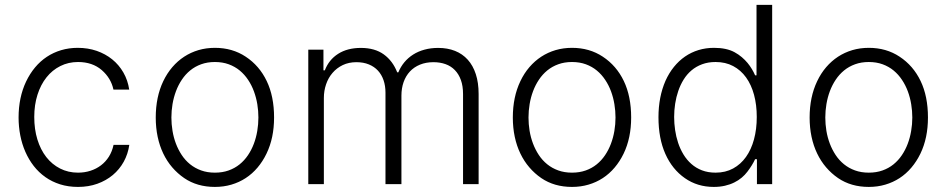

<svg xmlns="http://www.w3.org/2000/svg" viewBox="-20 -747 3840 779"><path d="M55.4 -270.2Q55.4 -351.9 85.9 -416.2Q101.2 -448.2 122.3 -473.5Q143.5 -498.9 170.1 -516.5Q196.7 -534.1 228.3 -543.5Q259.9 -552.9 295.5 -552.9Q336.6 -552.9 372.2 -540.7Q407.7 -528.4 435.2 -506.2Q462.7 -484 480.6 -452.8Q498.6 -421.5 504.3 -383.5H440.3Q430.4 -430 392.8 -462.7Q354.8 -495.4 296.5 -495.4Q257.5 -495.4 224.8 -479Q192.1 -462.7 168.7 -433.2Q145.2 -403.8 132.1 -362.7Q119 -321.7 119 -272.4Q119 -222.7 131.7 -181.1Q144.5 -139.6 167.8 -109.7Q191.1 -79.9 223.9 -63.2Q256.7 -46.5 296.5 -46.5Q323.5 -46.5 347.1 -54.2Q370.7 -61.8 389.7 -76.2Q408.7 -90.6 421.9 -111.5Q435 -132.5 440.7 -159.1H504.6Q499.3 -122.2 482.1 -90.9Q464.8 -59.7 437.7 -36.9Q410.5 -14.2 374.8 -1.4Q339.1 11.4 296.5 11.4Q257.1 11.4 223.9 0.9Q190.7 -9.6 163.9 -28.6Q137.1 -47.6 116.8 -73.7Q96.6 -99.8 82.9 -131Q69.2 -162.3 62.3 -197.6Q55.4 -233 55.4 -270.2Z M611.9 -270.2Q611.9 -353.7 642.4 -417.6Q657.7 -449.6 679.2 -474.6Q700.6 -499.6 727.3 -517Q753.9 -534.4 785.3 -543.7Q816.8 -552.9 851.9 -552.9Q922.9 -552.9 976.9 -517Q1032.3 -480.5 1062.1 -418.3Q1092 -356.2 1092 -270.2Q1092 -187.1 1061.4 -123.9Q1046.2 -92.3 1024.9 -67.1Q1003.6 -41.9 976.9 -24.5Q950.3 -7.1 918.9 2.1Q887.4 11.4 851.9 11.4Q779.8 11.4 727.3 -24.5Q700.3 -43 678.8 -68Q657.3 -93 642.4 -124.1Q627.5 -155.2 619.7 -191.9Q611.9 -228.7 611.9 -270.2ZM675.4 -270.2Q675.4 -243.3 679.9 -216.3Q684.3 -189.3 693.7 -164.4Q703.1 -139.6 717.3 -118.1Q731.5 -96.6 751.2 -80.6Q771 -64.6 796 -55.6Q821 -46.5 851.9 -46.5Q882.5 -46.5 907.5 -55.4Q932.5 -64.3 952.1 -80.1Q971.6 -95.9 986 -117.2Q1000.4 -138.5 1009.8 -163.4Q1019.2 -188.2 1023.8 -215.6Q1028.4 -242.9 1028.4 -270.2Q1028.4 -297.2 1024 -324.2Q1019.5 -351.2 1010.3 -376.2Q1001.1 -401.3 986.7 -422.9Q972.3 -444.6 952.8 -460.8Q933.2 -476.9 908 -486.2Q882.8 -495.4 851.9 -495.4Q821.4 -495.4 796.3 -486.3Q771.3 -477.3 751.8 -461.3Q732.2 -445.3 717.9 -423.8Q703.5 -402.3 694.1 -377.3Q684.7 -352.3 680 -324.9Q675.4 -297.6 675.4 -270.2Z M1292.3 -545.5V-461.6H1297.9Q1314.3 -504.6 1351.9 -528.6Q1389.6 -552.6 1444.2 -552.6Q1500.7 -552.6 1537.1 -526.3Q1573.5 -500 1591.6 -453.5H1596.2Q1605.5 -476.2 1620.7 -494.5Q1636 -512.8 1656.4 -525.7Q1676.8 -538.7 1702.4 -545.6Q1728 -552.6 1757.8 -552.6Q1795.8 -552.6 1826.2 -540.5Q1856.5 -528.4 1877.8 -504.8Q1899.1 -481.2 1910.5 -446.2Q1921.9 -411.2 1921.9 -365.4V0H1858.7V-365.4Q1858.7 -398.1 1850 -422.2Q1841.3 -446.4 1825.6 -462.5Q1810 -478.7 1787.8 -486.7Q1765.6 -494.7 1738.6 -494.7Q1708.1 -494.7 1683.9 -484.7Q1659.8 -474.8 1643.1 -456.9Q1626.4 -438.9 1617.5 -413.9Q1608.7 -388.8 1608.7 -359V0H1544V-371.1Q1544 -398.8 1536.2 -421.5Q1528.4 -444.2 1513.5 -460.4Q1498.6 -476.6 1476.6 -485.6Q1454.5 -494.7 1426.1 -494.7Q1395.2 -494.7 1370.7 -483Q1346.2 -471.2 1329.2 -451.3Q1312.1 -431.5 1303.1 -405.2Q1294 -378.9 1294 -349.4V0H1230.8V-545.5Z M2060.7 -270.2Q2060.7 -353.7 2091.3 -417.6Q2106.5 -449.6 2128 -474.6Q2149.5 -499.6 2176.1 -517Q2202.8 -534.4 2234.2 -543.7Q2265.6 -552.9 2300.8 -552.9Q2371.8 -552.9 2425.8 -517Q2481.2 -480.5 2511 -418.3Q2540.8 -356.2 2540.8 -270.2Q2540.8 -187.1 2510.3 -123.9Q2495 -92.3 2473.7 -67.1Q2452.4 -41.9 2425.8 -24.5Q2399.1 -7.1 2367.7 2.1Q2336.3 11.4 2300.8 11.4Q2228.7 11.4 2176.1 -24.5Q2149.1 -43 2127.7 -68Q2106.2 -93 2091.3 -124.1Q2076.3 -155.2 2068.5 -191.9Q2060.7 -228.7 2060.7 -270.2ZM2124.3 -270.2Q2124.3 -243.3 2128.7 -216.3Q2133.2 -189.3 2142.6 -164.4Q2152 -139.6 2166.2 -118.1Q2180.4 -96.6 2200.1 -80.6Q2219.8 -64.6 2244.9 -55.6Q2269.9 -46.5 2300.8 -46.5Q2331.3 -46.5 2356.4 -55.4Q2381.4 -64.3 2400.9 -80.1Q2420.5 -95.9 2434.8 -117.2Q2449.2 -138.5 2458.6 -163.4Q2468 -188.2 2472.7 -215.6Q2477.3 -242.9 2477.3 -270.2Q2477.3 -297.2 2472.8 -324.2Q2468.4 -351.2 2459.2 -376.2Q2449.9 -401.3 2435.5 -422.9Q2421.2 -444.6 2401.6 -460.8Q2382.1 -476.9 2356.9 -486.2Q2331.7 -495.4 2300.8 -495.4Q2270.2 -495.4 2245.2 -486.3Q2220.2 -477.3 2200.6 -461.3Q2181.1 -445.3 2166.7 -423.8Q2152.3 -402.3 2142.9 -377.3Q2133.5 -352.3 2128.9 -324.9Q2124.3 -297.6 2124.3 -270.2Z M2680 -419Q2694.2 -450.6 2714.3 -475.5Q2734.4 -500.4 2759.4 -517.6Q2784.4 -534.8 2814.1 -543.9Q2843.8 -552.9 2877.1 -552.9Q2927.6 -552.9 2960.2 -535.2Q2976.6 -526.3 2989.7 -515.1Q3002.8 -503.9 3013 -491.7Q3023.1 -479.4 3030.7 -466.6Q3038.4 -453.8 3043.7 -441.4H3049.4V-727.3H3112.9V0H3051.1V-101.2H3043.7Q3038 -88.8 3030.2 -76.2Q3022.4 -63.6 3012.4 -50.4Q3002.5 -37.3 2989.2 -26.1Q2975.9 -14.9 2959 -6.6Q2942.1 1.8 2921.3 6.6Q2900.6 11.4 2876.1 11.4Q2809.7 11.4 2758.9 -24.1Q2707.4 -60 2679.5 -122.7Q2651.6 -185.4 2651.6 -271.3Q2651.6 -353.7 2680 -419ZM2883.5 -46.5Q2923.3 -46.5 2954.4 -63.4Q2985.4 -80.3 3006.7 -110.3Q3028.1 -140.3 3039.2 -181.6Q3050.4 -223 3050.4 -272.4Q3050.4 -321.4 3039.4 -362.2Q3028.4 -403.1 3007.1 -432.7Q2985.8 -462.4 2954.7 -478.9Q2923.7 -495.4 2883.5 -495.4Q2853 -495.4 2828.7 -486.3Q2804.3 -477.3 2785.7 -461.5Q2767 -445.7 2753.7 -424.2Q2740.4 -402.7 2731.9 -377.8Q2723.4 -353 2719.3 -326.2Q2715.2 -299.4 2715.2 -272.4Q2715.2 -246.4 2719.1 -219.5Q2723 -192.5 2731.4 -167.4Q2739.7 -142.4 2753 -120.4Q2766.3 -98.4 2785 -81.9Q2803.6 -65.3 2828.1 -55.9Q2852.6 -46.5 2883.5 -46.5Z M3264.9 -270.2Q3264.9 -353.7 3295.5 -417.6Q3310.7 -449.6 3332.2 -474.6Q3353.7 -499.6 3380.3 -517Q3407 -534.4 3438.4 -543.7Q3469.8 -552.9 3505 -552.9Q3576 -552.9 3630 -517Q3685.4 -480.5 3715.2 -418.3Q3745 -356.2 3745 -270.2Q3745 -187.1 3714.5 -123.9Q3699.2 -92.3 3677.9 -67.1Q3656.6 -41.9 3630 -24.5Q3603.3 -7.1 3571.9 2.1Q3540.5 11.4 3505 11.4Q3432.9 11.4 3380.3 -24.5Q3353.3 -43 3331.9 -68Q3310.4 -93 3295.5 -124.1Q3280.5 -155.2 3272.7 -191.9Q3264.9 -228.7 3264.9 -270.2ZM3328.5 -270.2Q3328.5 -243.3 3332.9 -216.3Q3337.4 -189.3 3346.8 -164.4Q3356.2 -139.6 3370.4 -118.1Q3384.6 -96.6 3404.3 -80.6Q3424 -64.6 3449 -55.6Q3474.1 -46.5 3505 -46.5Q3535.5 -46.5 3560.5 -55.4Q3585.6 -64.3 3605.1 -80.1Q3624.6 -95.9 3639 -117.2Q3653.4 -138.5 3662.8 -163.4Q3672.2 -188.2 3676.8 -215.6Q3681.5 -242.9 3681.5 -270.2Q3681.5 -297.2 3677 -324.2Q3672.6 -351.2 3663.4 -376.2Q3654.1 -401.3 3639.7 -422.9Q3625.4 -444.6 3605.8 -460.8Q3586.3 -476.9 3561.1 -486.2Q3535.9 -495.4 3505 -495.4Q3474.4 -495.4 3449.4 -486.3Q3424.4 -477.3 3404.8 -461.3Q3385.3 -445.3 3370.9 -423.8Q3356.5 -402.3 3347.1 -377.3Q3337.7 -352.3 3333.1 -324.9Q3328.5 -297.6 3328.5 -270.2Z"/></svg>

Font: Inter P Light
Style: Regular
Weight: 300
Designer: Rasmus Andersson
Foundry: rsms
Version: Version 3.018;git-588b23468